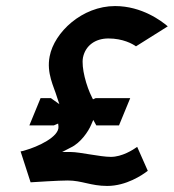

<svg xmlns="http://www.w3.org/2000/svg" viewBox="-20 -610 574 634"><path d="M48 -110 81 -8C99 -9 172 -14 204 -14C250 -14 280 4 334 4C397 4 450 -32 468 -46L433 -125C419 -115 383 -92 346 -92C311 -92 243 -108 215 -108H185L214 -123C246 -138 272 -176 281 -198L288 -214L298 -196H373L410 -286H296L287 -282L284 -288C265 -325 248 -387 254 -420C262 -459 294 -483 338 -483C386 -483 418 -465 429 -457L534 -523C514 -540 449 -590 360 -590C251 -590 159 -503 144 -424C133 -368 158 -324 168 -290L176 -266L148 -286H114L77 -196H158L172 -202L173 -193C177 -158 103 -125 64 -114C59 -112 54 -111 48 -110Z"/></svg>

Font: Charger Eco
Style: Obl
Weight: 1000
Designer: Jasper
Foundry: Cannot Into Space Fonts
Version: Version 1.1